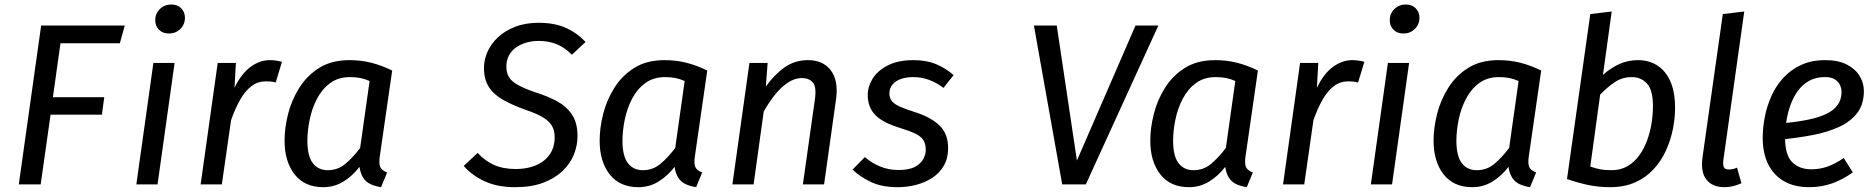

<svg xmlns="http://www.w3.org/2000/svg" viewBox="-20 -800 8133 833"><path d="M158.5 -689.1H521.2L500 -612.4H242.4L209.5 -378.2H432.2L422.1 -302.6H199.4L156.5 0H61.5Z M645.5 -527.1H737.5L663.5 0H571.5ZM712.9 -654.6Q685.7 -654.6 669.6 -671.2Q653.5 -687.8 653.5 -712Q653.5 -741.2 673.7 -760.8Q693.8 -780.5 723.1 -780.5Q750.2 -780.5 766.3 -763.9Q782.4 -747.3 782.4 -723.1Q782.4 -693.9 762.3 -674.3Q742.1 -654.6 712.9 -654.6Z M1150.4 -539.1Q1164.4 -539.1 1177.9 -537.1Q1191.4 -535.1 1203.4 -532.1L1176.1 -442.1Q1165.1 -445.1 1155.6 -446.1Q1146.1 -447.1 1133.1 -447.1Q1099.1 -447.1 1072.2 -427.2Q1045.2 -407.2 1023.3 -369.7Q1001.3 -332.3 982.4 -278.5L942.5 0H850.5L924.5 -527.1H1003.4L997.4 -419.2Q1027.4 -481.1 1067.4 -510.1Q1107.4 -539.1 1150.4 -539.1Z M1496 -539.1Q1547 -539.1 1591.7 -527.6Q1636.4 -516.1 1681.5 -494L1627.6 -120.5Q1623.6 -92.5 1629 -77Q1634.5 -61.6 1659.5 -51.6L1633.2 12Q1607.1 8.1 1587 -1.4Q1567 -11 1555.4 -29.5Q1543.8 -48 1539.7 -76Q1508.8 -36 1469.3 -11.9Q1429.8 12.1 1382.7 12.1Q1301.7 12.1 1258.1 -43.5Q1214.6 -99 1214.6 -190.1Q1214.6 -244.1 1229.6 -304.6Q1244.7 -365.2 1278.2 -418.7Q1311.7 -472.2 1365.3 -505.7Q1418.9 -539.1 1496 -539.1ZM1497.9 -465.5Q1448.1 -465.5 1412.7 -439.6Q1377.3 -413.6 1355.4 -371.7Q1333.5 -329.8 1323.6 -281.4Q1313.6 -233 1313.6 -189.1Q1313.6 -123.3 1337 -92.4Q1360.4 -61.6 1402.2 -61.6Q1445.9 -61.6 1478.8 -89.5Q1511.7 -117.3 1542.5 -158.2L1583.5 -448.6Q1562.6 -457.6 1543.2 -461.6Q1523.8 -465.5 1497.9 -465.5Z M2317.2 -701.1Q2385.3 -701.1 2434 -679.6Q2482.6 -658.1 2520.6 -618L2461.2 -562.5Q2428.3 -595.5 2393.3 -609Q2358.3 -622.5 2317.3 -622.5Q2288.4 -622.5 2263 -615Q2237.6 -607.6 2218.2 -593.6Q2198.7 -579.7 2187.8 -558.8Q2176.9 -537.9 2176.9 -511Q2176.9 -485.1 2187.8 -466.2Q2198.8 -447.3 2227.3 -431.3Q2255.7 -415.4 2305.7 -398.4Q2353.8 -383.4 2394.8 -361.8Q2435.7 -340.2 2460.7 -304.2Q2485.6 -268.2 2485.6 -209.3Q2485.6 -169.2 2470.1 -130.2Q2454.6 -91.1 2421.6 -59Q2388.6 -27 2337.5 -7.5Q2286.4 12.1 2215.2 12.1Q2139 12.1 2083.9 -13Q2028.8 -38.1 1991.8 -80.1L2052.3 -136.6Q2083.3 -102.6 2122.8 -84.7Q2162.3 -66.7 2217.2 -66.7Q2255.1 -66.7 2286.5 -76.1Q2317.8 -85.6 2340.2 -103.5Q2362.6 -121.4 2374.6 -146.7Q2386.5 -172.1 2386.5 -204Q2386.5 -233.8 2374.5 -254.3Q2362.6 -274.7 2335.1 -291.2Q2307.7 -307.7 2259.8 -323.6Q2201.7 -344.6 2161.2 -367.7Q2120.7 -390.8 2100.2 -423.8Q2079.7 -456.9 2079.7 -505.8Q2079.7 -539.9 2094.7 -574.5Q2109.7 -609 2139.8 -637.6Q2169.8 -666.1 2214.4 -683.6Q2259 -701.1 2317.2 -701.1Z M2863 -539.1Q2914 -539.1 2958.7 -527.6Q3003.4 -516.1 3048.5 -494L2994.6 -120.5Q2990.6 -92.5 2996 -77Q3001.5 -61.6 3026.5 -51.6L3000.2 12Q2974.1 8.1 2954 -1.4Q2934 -11 2922.4 -29.5Q2910.8 -48 2906.7 -76Q2875.8 -36 2836.3 -11.9Q2796.8 12.1 2749.7 12.1Q2668.7 12.1 2625.1 -43.5Q2581.6 -99 2581.6 -190.1Q2581.6 -244.1 2596.6 -304.6Q2611.7 -365.2 2645.2 -418.7Q2678.7 -472.2 2732.3 -505.7Q2785.9 -539.1 2863 -539.1ZM2864.9 -465.5Q2815.1 -465.5 2779.7 -439.6Q2744.3 -413.6 2722.4 -371.7Q2700.5 -329.8 2690.6 -281.4Q2680.6 -233 2680.6 -189.1Q2680.6 -123.3 2704 -92.4Q2727.4 -61.6 2769.2 -61.6Q2812.9 -61.6 2845.8 -89.5Q2878.7 -117.3 2909.5 -158.2L2950.5 -448.6Q2929.6 -457.6 2910.2 -461.6Q2890.8 -465.5 2864.9 -465.5Z M3485.4 -539.1Q3551.4 -539.1 3584.9 -494.2Q3618.3 -449.2 3607.3 -370.2L3555.3 0H3463.3L3515.3 -367.7Q3523.3 -423.5 3506.4 -442.4Q3489.5 -461.3 3459.7 -461.3Q3426.9 -461.3 3396.5 -440.4Q3366.2 -419.5 3340.3 -386.6Q3314.4 -353.6 3293.4 -315.6L3249.5 0H3157.5L3231.5 -527.1H3310.4L3302.5 -424.2Q3339.4 -476.2 3383.9 -507.7Q3428.5 -539.1 3485.4 -539.1Z M3944.1 -539.1Q3999.2 -539.1 4041.3 -521.6Q4083.4 -504.1 4117.4 -474.1L4073.1 -418.6Q4043.1 -441.6 4010.6 -453.5Q3978.1 -465.5 3943.1 -465.5Q3911.3 -465.5 3887.9 -457.1Q3864.5 -448.6 3851.6 -432.7Q3838.7 -416.8 3838.7 -395Q3838.7 -374.1 3850.1 -360.6Q3861.6 -347.2 3885.6 -336.7Q3909.5 -326.3 3944.6 -315.2Q4018.5 -292.2 4056 -255.7Q4093.5 -219.2 4093.5 -157.2Q4093.5 -113.3 4075 -81.3Q4056.6 -49.2 4025.1 -28.7Q3993.6 -8.1 3954.6 2Q3915.5 12.1 3874.2 12.1Q3805.1 12.1 3757.5 -11Q3709.8 -34 3678.8 -64.1L3732.2 -118.5Q3761.1 -93.6 3797.6 -78Q3834.1 -62.5 3878.1 -62.5Q3924.8 -62.5 3950.2 -76.4Q3975.6 -90.3 3986.1 -110.7Q3996.5 -131.1 3996.5 -148Q3996.5 -174.9 3986.6 -191.3Q3976.6 -207.7 3952.1 -219.7Q3927.6 -231.6 3885.6 -244.7Q3809.7 -267.7 3777.2 -301.2Q3744.7 -334.7 3744.7 -388.8Q3744.7 -424 3765.8 -458.5Q3786.9 -493.1 3831.4 -516.1Q3876 -539.1 3944.1 -539.1Z M4906.4 -689.1H5005.5L4690.9 0H4588.4L4465.7 -689.1H4564.8L4652.2 -103.4Z M5252 -539.1Q5303 -539.1 5347.7 -527.6Q5392.4 -516.1 5437.5 -494L5383.6 -120.5Q5379.6 -92.5 5385 -77Q5390.5 -61.6 5415.5 -51.6L5389.2 12Q5363.1 8.1 5343 -1.4Q5323 -11 5311.4 -29.5Q5299.8 -48 5295.7 -76Q5264.8 -36 5225.3 -11.9Q5185.8 12.1 5138.7 12.1Q5057.7 12.1 5014.1 -43.5Q4970.6 -99 4970.6 -190.1Q4970.6 -244.1 4985.6 -304.6Q5000.7 -365.2 5034.2 -418.7Q5067.7 -472.2 5121.3 -505.7Q5174.9 -539.1 5252 -539.1ZM5253.9 -465.5Q5204.1 -465.5 5168.7 -439.6Q5133.3 -413.6 5111.4 -371.7Q5089.5 -329.8 5079.6 -281.4Q5069.6 -233 5069.6 -189.1Q5069.6 -123.3 5093 -92.4Q5116.4 -61.6 5158.2 -61.6Q5201.9 -61.6 5234.8 -89.5Q5267.7 -117.3 5298.5 -158.2L5339.5 -448.6Q5318.6 -457.6 5299.2 -461.6Q5279.8 -465.5 5253.9 -465.5Z M5846.4 -539.1Q5860.4 -539.1 5873.9 -537.1Q5887.4 -535.1 5899.4 -532.1L5872.1 -442.1Q5861.1 -445.1 5851.6 -446.1Q5842.1 -447.1 5829.1 -447.1Q5795.1 -447.1 5768.2 -427.2Q5741.2 -407.2 5719.3 -369.7Q5697.3 -332.3 5678.4 -278.5L5638.5 0H5546.5L5620.5 -527.1H5699.4L5693.4 -419.2Q5723.4 -481.1 5763.4 -510.1Q5803.4 -539.1 5846.4 -539.1Z M6001.5 -527.1H6093.5L6019.5 0H5927.5ZM6068.9 -654.6Q6041.7 -654.6 6025.6 -671.2Q6009.5 -687.8 6009.5 -712Q6009.5 -741.2 6029.7 -760.8Q6049.8 -780.5 6079.1 -780.5Q6106.2 -780.5 6122.3 -763.9Q6138.4 -747.3 6138.4 -723.1Q6138.4 -693.9 6118.3 -674.3Q6098.1 -654.6 6068.9 -654.6Z M6481 -539.1Q6532 -539.1 6576.7 -527.6Q6621.4 -516.1 6666.5 -494L6612.6 -120.5Q6608.6 -92.5 6614 -77Q6619.5 -61.6 6644.5 -51.6L6618.2 12Q6592.1 8.1 6572 -1.4Q6552 -11 6540.4 -29.5Q6528.8 -48 6524.7 -76Q6493.8 -36 6454.3 -11.9Q6414.8 12.1 6367.7 12.1Q6286.7 12.1 6243.1 -43.5Q6199.6 -99 6199.6 -190.1Q6199.6 -244.1 6214.6 -304.6Q6229.7 -365.2 6263.2 -418.7Q6296.7 -472.2 6350.3 -505.7Q6403.9 -539.1 6481 -539.1ZM6482.9 -465.5Q6433.1 -465.5 6397.7 -439.6Q6362.3 -413.6 6340.4 -371.7Q6318.5 -329.8 6308.6 -281.4Q6298.6 -233 6298.6 -189.1Q6298.6 -123.3 6322 -92.4Q6345.4 -61.6 6387.2 -61.6Q6430.9 -61.6 6463.8 -89.5Q6496.7 -117.3 6527.5 -158.2L6568.5 -448.6Q6547.6 -457.6 6528.2 -461.6Q6508.8 -465.5 6482.9 -465.5Z M7086.4 -539.1Q7160.5 -539.1 7203.9 -485.6Q7247.4 -432.1 7247.4 -332.1Q7247.4 -288.1 7237.9 -240.1Q7228.4 -192.1 7207.9 -147Q7187.4 -102 7154.4 -66Q7121.4 -30 7074.3 -8.9Q7027.2 12.1 6965 12.1Q6919.8 12.1 6877.6 4Q6835.4 -4 6778.5 -23.1L6879.5 -739L6972.5 -750.1L6934.5 -475.2Q6969.4 -506.1 7006.4 -522.6Q7043.4 -539.1 7086.4 -539.1ZM7059.9 -465.5Q7017.1 -465.5 6984.2 -442.6Q6951.3 -419.7 6922.4 -389.7L6879.5 -77.5Q6904.4 -68.6 6924.3 -65.1Q6944.2 -61.6 6972.1 -61.6Q7011 -61.6 7040.9 -79Q7070.7 -96.5 7091.7 -125.5Q7112.6 -154.4 7126 -190.8Q7139.5 -227.2 7145.4 -265.7Q7151.4 -304.1 7151.4 -339Q7151.4 -409.8 7125.5 -437.6Q7099.7 -465.5 7059.9 -465.5Z M7454.5 -739 7547.5 -750.1 7456.6 -103.7Q7454.5 -82.6 7459.6 -73.7Q7464.6 -64.7 7480.5 -64.7Q7489.5 -64.7 7498.4 -66.7Q7507.4 -68.7 7516.3 -72.6L7535.3 -5Q7515.3 4 7497.2 8.1Q7479.1 12.1 7461.9 12.1Q7409.7 12.1 7383.6 -20.5Q7357.5 -53.2 7366.5 -118.3Z M7899.1 -539.1Q7955.2 -539.1 7992.3 -520.1Q8029.4 -501.1 8048 -470.6Q8066.5 -440 8066.5 -405Q8066.5 -348 8038 -310.4Q8009.5 -272.9 7959.9 -249.9Q7910.4 -226.9 7845.9 -214.4Q7781.4 -201.9 7710.5 -195L7719.6 -265.4Q7778.5 -271.3 7824.8 -280.8Q7871.2 -290.3 7903.5 -305.8Q7935.8 -321.3 7952.7 -344.7Q7969.6 -368.1 7969.6 -401.9Q7969.6 -414.9 7963.6 -429.3Q7957.6 -443.8 7942.2 -454.7Q7926.8 -465.6 7897.9 -465.6Q7857 -465.6 7827.7 -448.7Q7798.3 -431.7 7778.3 -403.2Q7758.4 -374.7 7746.5 -339.8Q7734.5 -304.9 7729.5 -269.4Q7724.6 -234 7724.6 -202.1Q7724.6 -126.3 7756 -95.9Q7787.4 -65.5 7838.2 -65.5Q7875.2 -65.5 7909.2 -77.5Q7943.1 -89.5 7979.2 -114.5L8018.4 -52Q7975.4 -21 7928.8 -4.5Q7882.2 12.1 7829.1 12.1Q7764.9 12.1 7719.8 -14Q7674.7 -40 7651.1 -88Q7627.6 -136.1 7627.6 -202.1Q7627.6 -245.1 7636.6 -292.1Q7645.6 -339.1 7665.2 -383.1Q7684.7 -427.1 7716.8 -462.1Q7748.8 -497.1 7793.9 -518.1Q7839 -539.1 7899.1 -539.1Z"/></svg>

Font: Fira Sans Variable
Style: Italic
Weight: 397
Italic angle: -8°
Designer: Carrois Corporate & Edenspiekermann AG
Foundry: Carrois Corporate GbR & Edenspiekermann AG
Version: Version 4.202